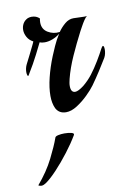

<svg xmlns="http://www.w3.org/2000/svg" viewBox="-85 -495 589 860"><g transform="rotate(-10 209.0 -64.5)"><path d="M19 308Q65 254 92 200Q119 146 131 112Q132 105 145.5 102Q159 99 174 99Q192 99 206 102.5Q220 106 215 114Q195 148 165.5 186.5Q136 225 106 257Q76 289 54 304Q49 307 44 309.5Q39 312 33 312Q25 312 19 308ZM199 7Q167 7 153 -20Q142 -44 142 -77Q142 -114 153 -159Q164 -204 183 -251Q190 -268 201.5 -294Q213 -320 229 -345Q215 -333 196 -325.5Q177 -318 159 -318Q145 -318 136 -322Q128 -306 110 -270Q92 -234 62 -185Q59 -180 56.5 -185.5Q54 -191 54 -201Q54 -209 56 -218Q58 -227 62 -235Q72 -254 82 -274.5Q92 -295 100 -311Q108 -327 109 -331Q91 -340 82 -356.5Q73 -373 73 -389Q73 -405 80.5 -418Q88 -431 103 -438Q112 -441 120 -441Q142 -441 156 -427Q155 -423 154.5 -418.5Q154 -414 154 -409Q154 -378 179 -363Q204 -348 233 -352Q247 -372 265 -387Q283 -402 304 -402Q315 -402 335.5 -401Q356 -400 365 -401Q359 -397 351 -385Q343 -373 336 -360Q329 -347 325 -340Q298 -288 275 -236.5Q252 -185 240 -138Q238 -129 236.5 -121.5Q235 -114 235 -106Q235 -76 255 -76Q269 -76 295 -96Q318 -115 336 -138Q356 -164 374 -194Q392 -224 405 -249Q410 -257 412 -257Q418 -257 418 -239Q418 -232 416 -222Q414 -212 409 -203Q394 -178 375 -148.5Q356 -119 336 -91Q323 -73 299.5 -50Q276 -27 249.5 -10Q223 7 199 7Z"/></g></svg>

Font: Playball
Style: Regular
Weight: 400
Designer: Robert E. Leuschke
Foundry: Robert E. Leuschke
Version: Version 1.010